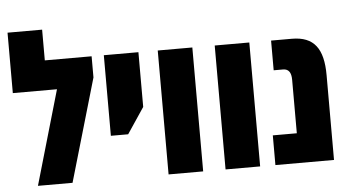

<svg xmlns="http://www.w3.org/2000/svg" viewBox="-52 -850 1706 940"><g transform="rotate(-5 801.5 -380.0)"><path d="M185 -609V-760H15V-463H232L98 0H268L415 -505V-609Z M475 -213H560L645 -340V-609H475Z M740 0H910V-609H740Z M1020 0H1190V-609H1020Z M1265 0H1553V-417C1553 -547 1508 -609 1399 -609H1297V-463H1343C1370 -463 1383 -445 1383 -409V-146H1265Z"/></g></svg>

Font: Noto Sans Hebrew ExtraCondensed Black
Style: Regular
Weight: 900
Width: 2
Designer: Monotype Design Team
Foundry: Monotype Imaging Inc.
Version: Version 2.004